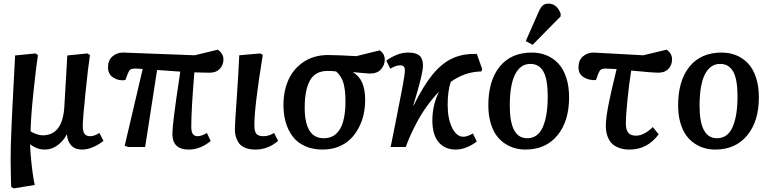

<svg xmlns="http://www.w3.org/2000/svg" viewBox="-20 -817 4277 1067"><path d="M437 14.2Q397 14.2 375.7 -9Q354.5 -32.2 352.1 -69.8H351.1Q332.5 -33.7 300 -9.8Q267.6 14.2 229 14.2Q186.5 14.2 148.9 -14.2H147Q148.9 37.6 155.3 93.8Q161.6 149.9 167 180.7L172.9 210.9L56.2 230L42 221.2Q42 217.3 40.5 163.8Q39.1 110.4 39.1 76.2Q39.1 37.6 40 -6.6Q41 -50.8 44.2 -118.7Q47.4 -186.5 49.3 -226.1Q51.3 -265.6 56.6 -367.4Q62 -469.2 64 -508.8L176.8 -520L190.9 -511.2Q181.2 -450.7 166.3 -309.3Q151.4 -168 149.9 -87.9Q161.6 -78.6 182.1 -71.8Q202.6 -64.9 216.8 -64.9Q330.1 -64.9 337.9 -230L354 -508.8L465.8 -520L480 -511.2Q470.2 -450.2 455.1 -301.8Q439.9 -153.3 439.9 -119.1Q439.9 -87.9 449.2 -74Q458.5 -60.1 481 -60.1Q504.9 -60.1 532.2 -78.1L555.2 -34.2Q529.3 -13.2 497.1 0.5Q464.8 14.2 437 14.2Z M853 -428.2 786.6 0H693.8L672.9 -6.8L772.9 -433.1Q754.4 -436 731.9 -436Q712.4 -436 704.3 -430.2Q696.3 -424.3 689 -404.8L676.8 -372.1Q640.6 -366.2 610.4 -385.3Q580.1 -404.3 580.1 -442.9Q580.1 -481.4 604.5 -503.2Q628.9 -524.9 664.1 -524.9L1062 -509.8L1190.9 -541Q1221.7 -518.1 1221.7 -487.8Q1221.7 -455.6 1201.4 -434.3Q1181.2 -413.1 1147 -413.1Q1107.9 -413.1 1060.1 -415Q1043 -208 1043 -112.8Q1043 -84 1051.8 -72Q1060.5 -60.1 1078.6 -60.1Q1099.1 -60.1 1129.9 -78.1L1150.9 -33.2Q1092.3 14.2 1028.8 14.2Q938 14.2 938 -73.2Q938 -129.4 975.6 -376Q979.5 -404.3 981.9 -418.9Z M1426.3 -520 1440.4 -512.2Q1393.6 -224.6 1393.6 -122.1Q1393.6 -90.3 1403.3 -75.2Q1413.1 -60.1 1445.3 -60.1Q1474.1 -60.1 1503.4 -78.1L1525.4 -34.2Q1470.2 14.2 1398.4 14.2Q1364.3 14.2 1340.6 3.7Q1316.9 -6.8 1305.4 -25.1Q1293.9 -43.5 1289.6 -61.3Q1285.2 -79.1 1285.2 -100.1Q1285.2 -123.5 1295.2 -264.9Q1305.2 -406.2 1309.6 -509.8Z M2090.3 -537.1Q2118.2 -518.1 2118.2 -485.8Q2118.2 -455.6 2097.4 -431.9Q2076.7 -408.2 2035.2 -408.2Q2025.4 -408.2 1988 -411.9Q1950.7 -415.5 1943.4 -416V-414.1Q2009.3 -376 2009.3 -262.2Q2009.3 -220.2 2000.7 -180.9Q1992.2 -141.6 1973.1 -106Q1954.1 -70.3 1927 -43.7Q1899.9 -17.1 1860.4 -1.5Q1820.8 14.2 1772.9 14.2Q1716.8 14.2 1674.3 -5.4Q1631.8 -24.9 1606.2 -59.1Q1580.6 -93.3 1567.9 -137.2Q1555.2 -181.2 1555.2 -232.9Q1555.2 -311 1583 -373.3Q1610.8 -435.5 1668 -473.4Q1725.1 -511.2 1803.2 -511.2Q1831.1 -511.2 1870.4 -509.5Q1909.7 -507.8 1935.1 -506.3L1960 -504.9ZM1899.9 -254.9Q1899.9 -314.5 1888.9 -354.5Q1877.9 -394.5 1848.1 -419.9Q1830.6 -422.9 1801.3 -422.9Q1732.4 -422.9 1702.9 -370.4Q1673.3 -317.9 1673.3 -219.2Q1673.3 -48.8 1779.3 -48.8Q1899.9 -48.8 1899.9 -254.9Z M2659.7 -433.1 2654.8 -419.9Q2563 -418.5 2484.9 -361.8Q2467.8 -311 2467.8 -234.9Q2467.8 -156.2 2492.7 -106.7Q2517.6 -57.1 2554.7 -57.1Q2576.7 -57.1 2607.9 -75.2L2629.9 -30.8Q2605 -11.2 2573.7 1.5Q2542.5 14.2 2512.7 14.2Q2453.1 14.2 2418 -26.4Q2382.8 -66.9 2382.8 -148.9Q2382.8 -232.4 2419.9 -308.1Q2383.3 -270 2351.1 -224.9Q2318.8 -179.7 2296.4 -136.7Q2273.9 -93.8 2259.5 -61.5Q2245.1 -29.3 2234.9 0H2150.9Q2157.7 -36.1 2180.7 -148.9Q2203.6 -261.7 2216.8 -333.5Q2230 -405.3 2230 -425.8Q2230 -440.9 2223.6 -447.5Q2217.3 -454.1 2202.6 -454.1Q2181.2 -454.1 2148.9 -435.1L2127 -480Q2150.4 -498 2182.9 -511.5Q2215.3 -524.9 2249 -524.9Q2291 -524.9 2310.8 -508.1Q2330.6 -491.2 2330.6 -451.2Q2330.6 -406.7 2276.9 -231.9L2278.8 -231Q2332.5 -339.8 2383.5 -402.3Q2434.6 -464.8 2493.7 -492.4Q2552.7 -520 2629.9 -517.1Z M2974.6 -753.9Q2984.4 -775.9 2996.3 -786.4Q3008.3 -796.9 3027.8 -796.9Q3074.7 -796.9 3095.7 -741.2V-726.1L2939.9 -567.9L2901.9 -588.9ZM2693.8 -231.9Q2693.8 -368.2 2756.8 -446.5Q2819.8 -524.9 2936 -524.9Q2979.5 -524.9 3016.1 -510Q3052.7 -495.1 3081.3 -465.6Q3109.9 -436 3126.2 -387.5Q3142.6 -338.9 3142.6 -275.9Q3142.6 -143.1 3077.6 -64.5Q3012.7 14.2 2899.9 14.2Q2870.6 14.2 2842.8 6.8Q2814.9 -0.5 2787.4 -18.3Q2759.8 -36.1 2739.5 -63.5Q2719.2 -90.8 2706.5 -134Q2693.8 -177.2 2693.8 -231.9ZM2909.7 -48.8Q2969.2 -48.8 2996.6 -111.1Q3023.9 -173.3 3023.9 -280.8Q3023.9 -377 2999.8 -419.4Q2975.6 -461.9 2927.7 -461.9Q2872.1 -461.9 2842.5 -403.6Q2813 -345.2 2813 -229Q2813 -48.8 2909.7 -48.8Z M3458 -130.9Q3458 -96.2 3471.4 -79.6Q3484.9 -63 3514.6 -63Q3558.6 -63 3607.9 -110.8L3640.6 -70.8Q3577.6 14.2 3479 14.2Q3448.2 14.2 3424.3 6.1Q3400.4 -2 3386 -14.4Q3371.6 -26.9 3362.5 -44.7Q3353.5 -62.5 3350.1 -80.1Q3346.7 -97.7 3346.7 -117.2Q3346.7 -127.9 3347.9 -142.1Q3349.1 -156.2 3350.6 -169.2Q3352.1 -182.1 3355.5 -201.4Q3358.9 -220.7 3361.3 -233.6Q3363.8 -246.6 3368.7 -269.3Q3373.5 -292 3376 -303.5Q3378.4 -314.9 3384.3 -339.4Q3390.1 -363.8 3392.1 -371.8Q3394 -379.9 3399.9 -404.8Q3405.8 -429.7 3406.7 -433.1Q3362.3 -436 3345.7 -436Q3327.1 -436 3319.1 -429.9Q3311 -423.8 3303.7 -404.8L3292 -372.1Q3252.9 -369.6 3223.9 -387.7Q3194.8 -405.8 3194.8 -442.9Q3194.8 -482.9 3220 -503.9Q3245.1 -524.9 3277.8 -524.9L3554.7 -509.8L3685.1 -541Q3714.8 -519 3714.8 -487.8Q3714.8 -455.1 3694.8 -434.1Q3674.8 -413.1 3639.6 -413.1Q3607.9 -413.1 3487.8 -424.8Q3476.1 -353 3467 -263.4Q3458 -173.8 3458 -130.9Z M3748.5 -231.9Q3748.5 -368.2 3811.5 -446.5Q3874.5 -524.9 3990.7 -524.9Q4034.2 -524.9 4070.8 -510Q4107.4 -495.1 4136 -465.6Q4164.6 -436 4180.9 -387.5Q4197.3 -338.9 4197.3 -275.9Q4197.3 -143.1 4132.3 -64.5Q4067.4 14.2 3954.6 14.2Q3925.3 14.2 3897.5 6.8Q3869.6 -0.5 3842 -18.3Q3814.5 -36.1 3794.2 -63.5Q3773.9 -90.8 3761.2 -134Q3748.5 -177.2 3748.5 -231.9ZM3964.4 -48.8Q4023.9 -48.8 4051.3 -111.1Q4078.6 -173.3 4078.6 -280.8Q4078.6 -377 4054.4 -419.4Q4030.3 -461.9 3982.4 -461.9Q3926.8 -461.9 3897.2 -403.6Q3867.7 -345.2 3867.7 -229Q3867.7 -48.8 3964.4 -48.8Z"/></svg>

Font: Literata Book SemiBold
Style: Italic
Weight: 600
Italic angle: -3°
Designer: Latin by Veronika Burian and Jose Scaglione. Greek by Irene Vlachou. Cyrillic by Vera Evstafieva
Foundry: TypeTogether
Version: Version 1.003;PS 001.003;hotconv 1.0.88;makeotf.lib2.5.64775